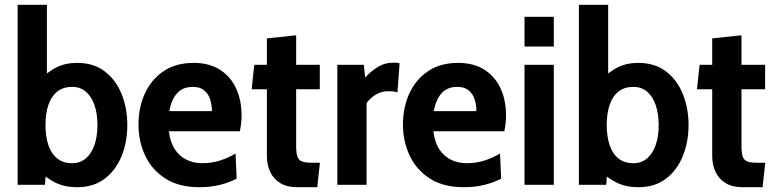

<svg xmlns="http://www.w3.org/2000/svg" viewBox="-20 -770 3230 800"><path d="M301.5 10Q249.5 10 210.5 -9.2Q171.5 -28.5 140 -61.5L173.5 -85L167.5 0H53.5V-750H175.5V-417L147.5 -436Q176 -469.5 214 -488.8Q252 -508 301.5 -508Q370 -508 416.5 -472.5Q463 -437 486.8 -378Q510.5 -319 510.5 -249Q510.5 -179 486.8 -120Q463 -61 416.5 -25.5Q370 10 301.5 10ZM281 -90Q314.5 -90 338 -110.2Q361.5 -130.5 373.8 -166.2Q386 -202 386 -249Q386 -296 373.8 -331.8Q361.5 -367.5 338 -387.8Q314.5 -408 281 -408Q242.5 -408 217.8 -387.8Q193 -367.5 181.2 -331.8Q169.5 -296 169.5 -249Q169.5 -202 181.2 -166.2Q193 -130.5 217.8 -110.2Q242.5 -90 281 -90Z M810 10Q725.5 10 669.2 -26Q613 -62 585 -121.5Q557 -181 557 -251.5Q557 -322 583.5 -380.2Q610 -438.5 661.2 -473.2Q712.5 -508 787 -508Q851.5 -508 896 -479.8Q940.5 -451.5 963.5 -402Q986.5 -352.5 986.5 -289Q986.5 -273 984.8 -257Q983 -241 979.5 -223H683.5Q689.5 -176 709.2 -146.8Q729 -117.5 758.5 -103.8Q788 -90 822 -90Q863 -90 898 -101.5Q933 -113 961.5 -130.5L966 -25.5Q939 -11 899.5 -0.5Q860 10 810 10ZM685.5 -307H863Q863 -332.5 855.8 -355.5Q848.5 -378.5 831 -393.2Q813.5 -408 783 -408Q741.5 -408 717.5 -381Q693.5 -354 685.5 -307Z M1218 10Q1176 10 1148 -7Q1120 -24 1106 -53.5Q1092 -83 1092 -121V-398H1028.5L1039.5 -500H1092V-610L1214 -623V-500H1312.5V-398H1214V-162Q1214 -133 1219 -118Q1224 -103 1237.8 -97.5Q1251.5 -92 1278 -92H1313L1302 10Z M1385.5 0V-500H1496L1501.5 -447Q1524 -472 1553.5 -490.5Q1583 -509 1621 -509Q1634 -509 1645 -506.5L1636 -385Q1627.5 -388 1618.2 -389Q1609 -390 1598.5 -390Q1570.5 -390 1547.5 -376.8Q1524.5 -363.5 1507.5 -341V0Z M1912 10Q1827.5 10 1771.2 -26Q1715 -62 1687 -121.5Q1659 -181 1659 -251.5Q1659 -322 1685.5 -380.2Q1712 -438.5 1763.2 -473.2Q1814.5 -508 1889 -508Q1953.5 -508 1998 -479.8Q2042.5 -451.5 2065.5 -402Q2088.5 -352.5 2088.5 -289Q2088.5 -273 2086.8 -257Q2085 -241 2081.5 -223H1785.5Q1791.5 -176 1811.2 -146.8Q1831 -117.5 1860.5 -103.8Q1890 -90 1924 -90Q1965 -90 2000 -101.5Q2035 -113 2063.5 -130.5L2068 -25.5Q2041 -11 2001.5 -0.5Q1962 10 1912 10ZM1787.5 -307H1965Q1965 -332.5 1957.8 -355.5Q1950.5 -378.5 1933 -393.2Q1915.5 -408 1885 -408Q1843.5 -408 1819.5 -381Q1795.5 -354 1787.5 -307Z M2165.5 0V-500H2287.5V0ZM2165.5 -576V-700H2287.5V-576Z M2640 10Q2588 10 2549 -9.2Q2510 -28.5 2478.5 -61.5L2512 -85L2506 0H2392V-750H2514V-417L2486 -436Q2514.5 -469.5 2552.5 -488.8Q2590.5 -508 2640 -508Q2708.5 -508 2755 -472.5Q2801.5 -437 2825.2 -378Q2849 -319 2849 -249Q2849 -179 2825.2 -120Q2801.5 -61 2755 -25.5Q2708.5 10 2640 10ZM2619.5 -90Q2653 -90 2676.5 -110.2Q2700 -130.5 2712.2 -166.2Q2724.5 -202 2724.5 -249Q2724.5 -296 2712.2 -331.8Q2700 -367.5 2676.5 -387.8Q2653 -408 2619.5 -408Q2581 -408 2556.2 -387.8Q2531.5 -367.5 2519.8 -331.8Q2508 -296 2508 -249Q2508 -202 2519.8 -166.2Q2531.5 -130.5 2556.2 -110.2Q2581 -90 2619.5 -90Z M3073.5 10Q3031.5 10 3003.5 -7Q2975.5 -24 2961.5 -53.5Q2947.5 -83 2947.5 -121V-398H2884L2895 -500H2947.5V-610L3069.5 -623V-500H3168V-398H3069.5V-162Q3069.5 -133 3074.5 -118Q3079.5 -103 3093.2 -97.5Q3107 -92 3133.5 -92H3168.5L3157.5 10Z"/></svg>

Font: Cabin
Style: Bold
Weight: 700
Width: 4
Designer: Pablo Impallari
Foundry: Pablo Impallari. http://www.impallari.com Igino Marini. http://www.ikern.com
Version: Version 3.001